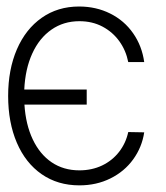

<svg xmlns="http://www.w3.org/2000/svg" viewBox="-20 -556 506 587"><path d="M245.1 -236.3H54.7Q58.6 -175.3 80.1 -129.9Q101.6 -84.5 137.9 -59.8Q174.3 -35.2 222.7 -35.2Q260.7 -35.2 292 -50Q323.2 -64.9 344 -91.6Q364.7 -118.2 372.1 -152.3L420.9 -151.4Q414.1 -106 387.2 -68.8Q360.4 -31.7 317.6 -10.5Q274.9 10.7 222.7 10.7Q156.7 10.7 107.4 -23.4Q58.1 -57.6 31.5 -119.6Q4.9 -181.6 4.9 -262.7Q4.9 -343.3 31.7 -405.3Q58.6 -467.3 107.7 -501.7Q156.7 -536.1 221.7 -536.1Q273.9 -536.1 316.9 -514.6Q359.9 -493.2 387 -454.3Q414.1 -415.5 420.9 -366.2H372.1Q365.2 -401.4 345 -429.7Q324.7 -458 293.5 -474.6Q262.2 -491.2 222.7 -491.2Q174.3 -491.2 137.2 -465.3Q100.1 -439.5 78.6 -392.3Q57.1 -345.2 54.2 -282.2H245.1Z"/></svg>

Font: Pretendard Std ExtraLight
Style: Regular
Weight: 200
Designer: Base glyphs from Inter by Rasmus Andersson; Hangeul glyphs from Noto Sans CJK(Source Han Sans) by Jang Soo-young and Kan
Foundry: Kil Hyung-jin
Version: Version 1.309